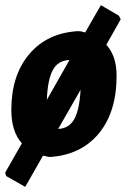

<svg xmlns="http://www.w3.org/2000/svg" viewBox="-23 -599 495 746"><path d="M280 -478 293 -477Q298 -475 308 -473L369 -579L439 -538L446 -524L390 -425Q430 -382 430 -305Q430 -164 361 -80.5Q292 3 171 11L158 9Q156 8 151.5 7Q147 6 144 6L75 127L1 85L-3 72L62 -42Q21 -88 21 -172Q21 -306 90.5 -388.5Q160 -471 280 -478ZM247 -366Q202 -364 182 -326.5Q162 -289 159 -211ZM290 -250 203 -98Q246 -100 266 -137Q286 -174 290 -250Z"/></svg>

Font: Alegreya Sans SC ExtraBold
Style: Italic
Weight: 800
Italic angle: -7°
Designer: Juan Pablo del Peral
Foundry: Huerta Tipografica
Version: Version 2.007